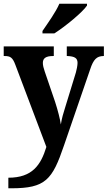

<svg xmlns="http://www.w3.org/2000/svg" viewBox="-20 -786 580 1035"><path d="M209 -619V-606H273C333 -644 426 -721 449 -756V-766H300C281 -721 237 -660 209 -619ZM25 172V229H41C226 229 262 183 325 -2L466 -412C484 -467 502 -483 537 -484H540V-536H340V-484H344C381 -482 398 -474 398 -447C398 -433 393 -409 389 -395L331 -206C322 -178 313 -148 308 -115C304 -143 292 -191 277 -237L221 -401C215 -418 211 -434 211 -447C211 -471 226 -484 266 -484H270V-536H0V-484H4C35 -484 48 -477 63 -436L230 6C200 104 154 172 25 172Z"/></svg>

Font: Noto Serif SemiCondensed
Style: Bold
Weight: 700
Width: 4
Designer: Monotype Design Team
Foundry: Monotype Imaging Inc.
Version: Version 2.015